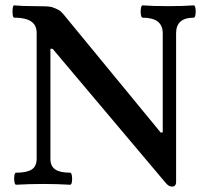

<svg xmlns="http://www.w3.org/2000/svg" viewBox="-20 -686 768 716"><path d="M596.2 -5.9 176.3 -503.9H168V-94.2Q168 -66.4 185.8 -54.2Q203.6 -42 241.7 -42Q246.1 -42 248 -30.8Q250 -19.5 248.3 -8.3Q246.6 2.9 241.7 2.9Q191.4 0 141.1 0Q90.8 0 40 2.9Q35.6 2.9 33.7 -8.3Q31.7 -19.5 33.4 -30.8Q35.2 -42 40 -42Q80.1 -42 98.4 -54Q116.7 -65.9 116.7 -94.2V-564Q116.7 -583 107.4 -595.5Q98.1 -607.9 79.6 -614Q61 -620.1 32.7 -620.1Q28.8 -620.1 27.3 -631.6Q25.9 -643.1 27.3 -654.5Q28.8 -666 32.7 -666Q61.5 -663.1 105 -663.1Q131.8 -663.1 149.9 -662.4Q168 -661.6 174.8 -659.2L175.8 -658.7Q188.5 -654.3 198 -649.2Q207.5 -644 215.8 -633.8L579.1 -191.9H586.9V-562Q586.9 -620.1 511.7 -620.1Q507.3 -620.1 505.4 -631.6Q503.4 -643.1 505.4 -654.5Q507.3 -666 511.7 -666Q549.8 -663.1 607.4 -663.1Q664.6 -663.1 702.6 -666Q707 -666 709 -654.5Q710.9 -643.1 709 -631.6Q707 -620.1 702.6 -620.1Q636.7 -620.1 636.7 -562V-5.9Q636.7 1 632.8 5.4Q628.9 9.8 621.6 9.8Q614.7 9.8 609.1 6.3Q603.5 2.9 596.2 -5.9Z"/></svg>

Font: Junicode Two Beta VF
Style: Regular
Weight: 400
Designer: Peter S. Baker
Foundry: Briery Creek Software
Version: Version 1.031 beta; ttfautohint (v1.8.1.43-b0c9)